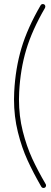

<svg xmlns="http://www.w3.org/2000/svg" viewBox="-20 -724 251 943"><path d="M206.1 187Q206.1 192.4 202.6 195.8Q199.2 199.2 193.8 199.2Q187 199.2 183.1 193.4Q144 126 115.5 63.7Q86.9 1.5 67.9 -75Q48.8 -151.4 48.8 -236.3Q48.8 -248.5 49.8 -272.9Q55.7 -387.7 85.2 -487.1Q114.7 -586.4 179.7 -698.2Q183.6 -704.1 190.4 -704.1Q195.8 -704.1 199.2 -700.7Q202.6 -697.3 202.6 -691.9Q202.6 -688.5 201.2 -685.5Q137.7 -576.2 108.9 -480.2Q80.1 -384.3 74.2 -272Q73.2 -247.6 73.2 -235.8Q73.2 -153.3 91.8 -79.6Q110.4 -5.9 137.9 54Q165.5 113.8 204.6 180.7Q206.1 183.6 206.1 187Z"/></svg>

Font: Velvelyne Light
Style: Regular
Weight: 200
Designer: Manon Van der Borght et Mariel Nils
Foundry: Velvetyne
Version: Version 1.070